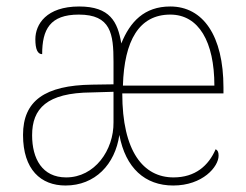

<svg xmlns="http://www.w3.org/2000/svg" viewBox="-20 -562 759 592"><path d="M182 10C273 10 335 -55 348 -146C367 -44 427 10 514 10C605 10 654 -48 654 -82C654 -92 652 -98 645 -102C623 -51 582 -15 515 -15C422 -15 357 -95 357 -274H669V-292C669 -452 606 -542 505 -542C425 -542 381 -495 354 -428C343 -495 319 -542 224 -542C123 -542 89 -487 89 -441C89 -410 96 -395 110 -395C110 -471 134 -517 223 -517C322 -517 330 -458 330 -371V-302L264 -301C118 -299 51 -251 51 -146C51 -39 106 10 182 10ZM641 -298H359C363 -437 409 -517 505 -517C593 -517 641 -433 641 -298ZM184 -15C110 -15 79 -73 79 -145C79 -227 124 -276 262 -277L330 -279V-185C331 -99 272 -15 184 -15Z"/></svg>

Font: Noto Serif Thai SemiCondensed Thin
Style: Regular
Weight: 100
Width: 4
Designer: Monotype Design Team
Foundry: Monotype Imaging Inc.
Version: Version 2.002